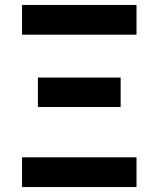

<svg xmlns="http://www.w3.org/2000/svg" viewBox="-20 -755 640 775"><path d="M531 -615H69V-735H531ZM133 -323V-442H467V-323ZM69 0V-120H531V0Z"/></svg>

Font: Iosevka SS04 Heavy Extended
Style: Regular
Weight: 900
Width: 7
Monospace: yes
Designer: Belleve Invis
Foundry: Belleve Invis
Version: Version 19.0.0; ttfautohint (v1.8.4)